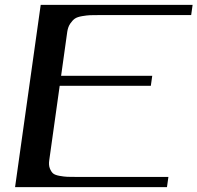

<svg xmlns="http://www.w3.org/2000/svg" viewBox="-20 -770 812 790"><path d="M772.5 -750 766.6 -708H391.6Q364.3 -708 351.1 -707.5Q337.9 -707 317.9 -703.6Q297.9 -700.2 288.1 -693.4Q278.3 -686.5 269 -672.9Q259.8 -659.2 256.8 -639.6L231.4 -458H606.4L600.6 -417H225.6L182.6 -110.4Q179.7 -90.8 185.1 -77.1Q190.4 -63.5 198.2 -56.6Q206.1 -49.8 225.1 -46.4Q244.1 -43 257.3 -42.5Q270.5 -42 297.9 -42H672.9L667 0H42L147.5 -750Z"/></svg>

Font: okolaks
Style: BoldItalic
Weight: 600
Width: 8
Italic angle: -8°
Version: Version 000.6.0